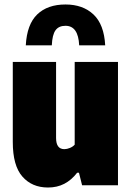

<svg xmlns="http://www.w3.org/2000/svg" viewBox="-20 -826 585 856"><path d="M37 -193V-550H230V-211Q230 -161 267 -161Q278.5 -161 291.8 -166.5Q305 -172 313 -181V-550H506V0H346L332 -56H324Q298.5 -23 266.5 -6.5Q234.5 10 194 10Q122.5 10 79.8 -38.8Q37 -87.5 37 -193ZM272 -806Q349.5 -806 396.8 -761.5Q444 -717 449 -624H333Q329 -711 272 -711Q242 -711 227.5 -691Q213 -671 211 -624H95Q100 -717.5 146 -761.8Q192 -806 272 -806Z"/></svg>

Font: Encode Sans Condensed Black
Style: Regular
Weight: 900
Width: 3
Designer: Multiple Designers
Foundry: Impallari Type
Version: Version 2.000